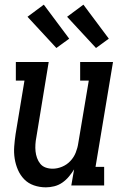

<svg xmlns="http://www.w3.org/2000/svg" viewBox="-20 -796 540 824"><path d="M177 8Q150 8 125.5 -0.5Q101 -9 84 -26.5Q67 -44 57 -67Q47 -90 43 -115.5Q39 -141 41 -167.5Q43 -194 47 -221L85 -450H48V-530H189L136 -207Q133 -192 132 -176.5Q131 -161 132.5 -146.5Q134 -132 139 -118Q144 -104 153 -93Q162 -82 176 -77Q190 -72 206 -72Q226 -72 246.5 -80.5Q267 -89 282 -105Q297 -121 305 -141Q313 -161 316 -182L361 -450H324V-530H465L390 -80H427V0H286L298 -69Q288 -53 275.5 -38Q263 -23 247 -12Q231 -1 212.5 3.5Q194 8 177 8ZM392 -590 268 -724 338 -776 447 -630ZM222 -590 98 -724 168 -776 277 -630Z"/></svg>

Font: Iosevka Slab Medium Oblique
Style: Regular
Weight: 500
Italic angle: -9°
Monospace: yes
Designer: Belleve Invis
Foundry: Belleve Invis
Version: Version 11.1.1; ttfautohint (v1.8.3)